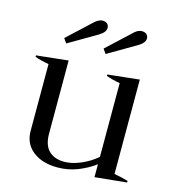

<svg xmlns="http://www.w3.org/2000/svg" viewBox="-110 -830 853 933"><g transform="rotate(15 316.5 -363.0)"><path d="M149 -583C149 -583 291 -666 291 -666C313 -679 324 -693 324 -708C324 -715 321 -722 316 -728C310 -733 302 -736 292 -736C278 -736 263 -728 247 -712C247 -712 133 -606 133 -606C133 -606 149 -583 149 -583ZM347 -583C347 -583 489 -666 489 -666C511 -679 522 -693 522 -708C522 -715 519 -722 514 -728C508 -733 500 -736 490 -736C481 -736 472 -733 464 -728C456 -723 450 -717 445 -712C445 -712 331 -606 331 -606C331 -606 347 -583 347 -583ZM610 -15C583 -23 559 -28 540 -31C540 -31 540 -506 540 -506C540 -506 381 -489 381 -489C381 -489 381 -482 381 -482C399 -475 422 -469 450 -464C450 -464 450 -93 450 -93C427 -73 401 -57 371 -44C340 -31 313 -25 288 -25C255 -25 230 -34 211 -52C192 -70 182 -99 182 -139C182 -139 182 -506 182 -506C182 -506 22 -489 22 -489C22 -489 22 -482 22 -482C39 -475 63 -469 92 -464C92 -464 92 -129 92 -129C92 -86 107 -53 138 -28C169 -3 210 10 263 10C298 10 332 4 365 -9C397 -22 425 -37 450 -56C450 -56 450 9 450 9C450 9 610 -7 610 -7C610 -7 610 -15 610 -15Z"/></g></svg>

Font: BUSH 25 TRIRONG
Style: Regular
Weight: 400
Designer: Katatrad Team
Foundry: CadsonDemak